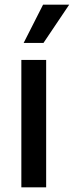

<svg xmlns="http://www.w3.org/2000/svg" viewBox="-20 -802 316 822"><path d="M71.4 0V-545.5H177.6V0ZM81.3 -618.3 164.4 -782H276.3L166.2 -618.3Z"/></svg>

Font: Inter Zeller Medium
Style: Regular
Weight: 500
Designer: Rasmus Andersson; Joe Bland
Foundry: zeller
Version: Version 3.015;git-dec3a8cb1